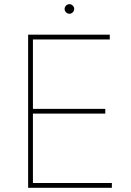

<svg xmlns="http://www.w3.org/2000/svg" viewBox="-20 -892 624 912"><path d="M113.6 0V-727.3H501.4V-704.5H136.4V-375H480.1V-352.3H136.4V-22.7H511.4V0ZM309.7 -872.2Q318.9 -872.2 325.6 -865.4Q332.4 -858.7 332.4 -849.4Q332.4 -840.2 325.6 -833.5Q318.9 -826.7 309.7 -826.7Q300.4 -826.7 293.7 -833.5Q286.9 -840.2 286.9 -849.4Q286.9 -858.7 293.7 -865.4Q300.4 -872.2 309.7 -872.2Z"/></svg>

Font: Inter P Thin
Style: Regular
Weight: 100
Designer: Rasmus Andersson
Foundry: rsms
Version: Version 3.018;git-588b23468